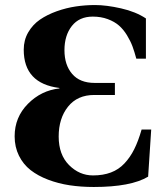

<svg xmlns="http://www.w3.org/2000/svg" viewBox="-20 -727 655 762"><path d="M38.1 -186Q38.1 -261.7 90.8 -314.9Q143.6 -368.2 215.8 -376V-377.9Q74.2 -395.5 74.2 -529.8Q74.2 -567.9 92 -598.6Q109.9 -629.4 138.7 -649.2Q167.5 -668.9 205.3 -682.4Q243.2 -695.8 281 -701.4Q318.8 -707 356.9 -707Q402.3 -707 460.4 -693.8Q518.6 -680.7 559.1 -653.8V-494.1H521Q513.7 -521.5 505.9 -542.7Q498 -564 483.9 -587.2Q469.7 -610.4 452.1 -625.7Q434.6 -641.1 407.7 -651.1Q380.9 -661.1 348.1 -661.1Q294.4 -661.1 265.1 -623.8Q235.8 -586.4 235.8 -527.8Q235.8 -469.2 266.4 -433.6Q296.9 -397.9 356 -397.9H436V-350.1H354Q287.1 -350.1 250 -303.7Q212.9 -257.3 212.9 -185.1Q212.9 -113.3 253.9 -72Q294.9 -30.8 349.1 -30.8Q389.2 -30.8 420.2 -42.5Q451.2 -54.2 473.9 -78.4Q496.6 -102.5 512.7 -134.8Q528.8 -167 542 -212.9H580.1L567.9 -25.9Q499.5 15.1 352.1 15.1Q301.3 15.1 256.3 8.3Q211.4 1.5 170.9 -13.9Q130.4 -29.3 101.3 -52Q72.3 -74.7 55.2 -109.1Q38.1 -143.6 38.1 -186Z"/></svg>

Font: Linguistics Pro
Style: Bold
Weight: 700
Designer: Stefan Peev, Context Ltd
Foundry: Stefan Peev, Context Ltd
Version: Version 001.000